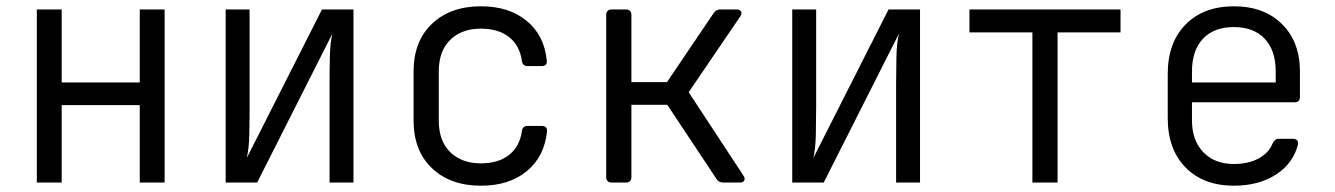

<svg xmlns="http://www.w3.org/2000/svg" viewBox="-20 -580 4240 610"><path d="M97 0V-550H176V-318H424V-550H503V0H424V-246H176V0Z M697 0V-550H773V-240Q773 -198 772 -152.5Q771 -107 764 -78L1003 -550H1103V0H1027V-311Q1027 -353 1028 -399Q1029 -445 1036 -473L797 0Z M1508 10Q1411 10 1352.5 -45.5Q1294 -101 1294 -197V-353Q1294 -449 1352.5 -504.5Q1411 -560 1508 -560Q1597 -560 1653 -514Q1709 -468 1717 -389Q1720 -370 1700 -370H1657Q1640 -370 1638 -387Q1631 -436 1597 -462.5Q1563 -489 1508 -489Q1447 -489 1410.5 -453.5Q1374 -418 1374 -353V-197Q1374 -132 1410.5 -96.5Q1447 -61 1508 -61Q1563 -61 1597 -87.5Q1631 -114 1638 -163Q1640 -180 1657 -180H1700Q1719 -180 1718 -163Q1710 -83 1654 -36.5Q1598 10 1508 10Z M1924 0Q1906 0 1906 -18V-532Q1906 -550 1924 -550H1968Q1986 -550 1986 -532V-319H2099L2247 -538Q2255 -550 2268 -550H2320Q2331 -550 2334.5 -543.5Q2338 -537 2332 -528L2168 -287L2342 -22Q2348 -13 2344.5 -6.5Q2341 0 2331 0H2278Q2263 0 2256 -12L2100 -247H1986V-18Q1986 0 1968 0Z M2497 0V-550H2573V-240Q2573 -198 2572 -152.5Q2571 -107 2564 -78L2803 -550H2903V0H2827V-311Q2827 -353 2828 -399Q2829 -445 2836 -473L2597 0Z M3260 0V-477H3060V-550H3540V-477H3340V0Z M3900 10Q3804 10 3747 -47.5Q3690 -105 3690 -205V-345Q3690 -445 3747 -502.5Q3804 -560 3900 -560Q3996 -560 4053 -503.5Q4110 -447 4110 -353V-273Q4110 -255 4093 -255H3767V-197Q3767 -134 3803 -96.5Q3839 -59 3900 -59Q3946 -59 3978.5 -76.5Q4011 -94 4023 -124Q4030 -139 4042 -139H4087Q4106 -139 4104 -122Q4089 -61 4034 -25.5Q3979 10 3900 10ZM3767 -318H4033V-353Q4033 -420 3998 -457Q3963 -494 3900 -494Q3837 -494 3802 -457Q3767 -420 3767 -353Z"/></svg>

Font: Pitagon Sans Mono Light
Style: Regular
Weight: 300
Monospace: yes
Designer: Travis Tran
Foundry: Pitagon
Version: Version 1.001; ttfautohint (v1.8.4.7-5d5b);gftools[0.9.26]